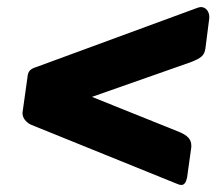

<svg xmlns="http://www.w3.org/2000/svg" viewBox="-20 -624 629 545"><path d="M523 -206C523 -208 523 -210 523 -211C523 -227 514 -240 485 -251L241 -349L520 -447C551 -459 560 -466 563 -486L574 -572C574 -574 574 -576 574 -577C574 -589 566 -604 550 -604C548 -604 545 -603 541 -602L84 -434C67 -429 59 -422 58 -405L44 -305C44 -304 44 -303 44 -302C44 -290 53 -277 68 -270L478 -104C485 -101 490 -99 495 -99C503 -99 508 -106 511 -120Z"/></svg>

Font: Libre Franklin ExtraBold
Style: Italic
Weight: 800
Italic angle: -8°
Designer: Pablo Impallari, Rodrigo Fuenzalida
Foundry: Impallari Type
Version: Version 1.002; ttfautohint (v1.5)